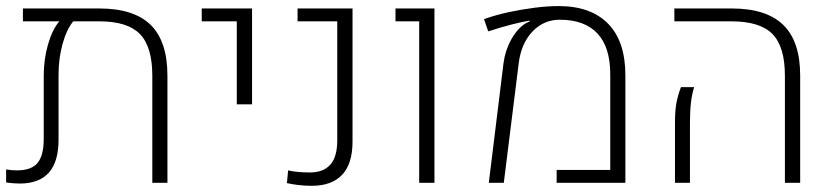

<svg xmlns="http://www.w3.org/2000/svg" viewBox="-20 -596 2712 626"><path d="M303.2 -568.4Q417 -568.4 471.4 -514.6Q525.9 -460.9 525.9 -349.1V0H476.6V-349.1Q476.6 -443.4 436.3 -484.9Q396 -526.4 304.2 -526.4H218.8Q197.3 -500.5 184.1 -453.1Q170.9 -405.8 170.9 -352.5V-141.1Q170.9 -68.4 139.2 -33Q107.4 2.4 44.4 2.4Q33.2 2.4 22.5 1.5Q11.7 0.5 0 -1V-43.5Q9.3 -42 18.1 -41.3Q26.9 -40.5 34.7 -40.5Q83 -40.5 102.8 -65.2Q122.6 -89.8 122.6 -143.1V-350.1Q122.6 -402.3 136.5 -450.9Q150.4 -499.5 173.3 -526.4H54.7V-568.4Z M752 -255.9V-526.4H637.7V-568.4H801.8V-255.9Z M996.6 9.8Q973.6 9.8 953.1 7.3Q932.6 4.9 915.5 1L919.4 -40.5Q947.3 -33.7 990.7 -33.7Q1034.2 -33.7 1056.9 -59.1Q1079.6 -84.5 1079.6 -138.7V-526.4H950.2V-568.4H1129.4V-134.8Q1129.4 -62 1095.5 -26.1Q1061.5 9.8 996.6 9.8Z M1346.7 0V-526.4H1269.5V-568.4H1396.5V0Z M1573.7 0 1621.6 -389.6Q1627 -431.2 1646.5 -466.6Q1666 -502 1692.9 -519.5Q1696.3 -521.5 1700.2 -523.2Q1704.1 -524.9 1707.5 -526.4L1706.5 -528.8Q1680.7 -524.4 1647.2 -515.9Q1613.8 -507.3 1571.8 -493.7L1558.1 -533.7Q1595.2 -546.9 1637.9 -556.2Q1680.7 -565.4 1723.1 -570.8Q1765.6 -576.2 1801.3 -576.2Q1906.2 -576.2 1962.6 -518.8Q2019 -461.4 2019 -350.1V0H1794.9V-42H1969.7V-353.5Q1969.7 -442.4 1927.7 -487.1Q1885.7 -531.7 1805.2 -531.7Q1752.9 -531.7 1716.3 -493.4Q1679.7 -455.1 1671.4 -391.1L1622.6 0Z M2539.1 0V-349.6Q2539.1 -443.8 2498.5 -485.1Q2458 -526.4 2364.7 -526.4H2178.7V-568.4H2365.2Q2479 -568.4 2533.9 -514.6Q2588.9 -460.9 2588.9 -350.1V0ZM2180.7 0V-193.4Q2180.7 -237.3 2185.8 -262.5Q2190.9 -287.6 2200.2 -312H2243.2Q2235.8 -288.1 2232.7 -260.7Q2229.5 -233.4 2229.5 -191.9V0Z"/></svg>

Font: Heebo ExtraLight
Style: Regular
Weight: 250
Designer: Oded Ezer
Foundry: Ezer Type House
Version: Version 3.100